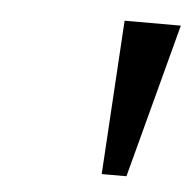

<svg xmlns="http://www.w3.org/2000/svg" viewBox="-33 -761 349 347"><g transform="rotate(5 141.0 -588.0)"><path d="M163.1 -447.8 180.2 -727.5H282.2L208 -447.8Z"/></g></svg>

Font: Inter 20pt
Style: Italic
Weight: 400
Italic angle: -9.3988°
Version: Version 4.001;git-66647c0bb